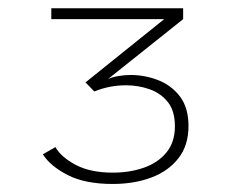

<svg xmlns="http://www.w3.org/2000/svg" viewBox="-20 -720 566 466"><path d="M253.5 -273.5Q186.5 -273.5 144.2 -295.2Q102 -317 84 -345.5L114.5 -363Q128 -339 163.5 -320Q199 -301 254 -301Q295 -301 329.2 -313Q363.5 -325 384 -350Q404.5 -375 404.5 -413.5Q404.5 -451 387.2 -472.5Q370 -494 342.8 -503.5Q315.5 -513 286 -513Q245.5 -513 209 -498L187.5 -520L378.5 -673.5H104.5V-700H424.5V-673.5L242 -528Q252.5 -533 267.5 -535.5Q282.5 -538 297.5 -538Q331.5 -538 363.8 -525.5Q396 -513 416.8 -485.8Q437.5 -458.5 437.5 -414Q437.5 -367 413 -335.8Q388.5 -304.5 347 -289Q305.5 -273.5 253.5 -273.5Z"/></svg>

Font: Trispace SemiExpanded Thin
Style: Regular
Weight: 100
Width: 6
Designer: Tyler Finck
Foundry: Etcetera Type Company
Version: Version 1.210; ttfautohint (v1.8.3)